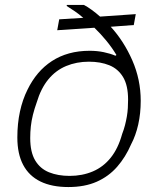

<svg xmlns="http://www.w3.org/2000/svg" viewBox="-20 -743 638 775"><path d="M256 12Q189 12 143 -10.5Q97 -33 73.5 -77.5Q50 -122 50 -188Q50 -244 60.5 -292.5Q71 -341 91 -381Q109 -418 133.5 -447Q158 -476 189.5 -496.5Q221 -517 259 -527.5Q297 -538 342 -538Q372 -538 398.5 -532.5Q425 -527 446 -518L450 -521Q432 -551 409 -579Q386 -607 361 -631L211 -621L219 -665L316 -671Q299 -686 282 -697.5Q265 -709 249 -719L250 -723H319Q334 -715 350.5 -703Q367 -691 384 -676L528 -686L520 -642L427 -635Q480 -577 514 -499.5Q548 -422 548 -336Q548 -285 538 -240.5Q528 -196 509 -160Q487 -109 453 -70Q419 -31 370.5 -9.5Q322 12 256 12ZM261 -33Q312 -33 354.5 -51Q397 -69 427 -106.5Q457 -144 473 -202Q480 -220 484.5 -237.5Q489 -255 492 -272.5Q495 -290 496 -307Q497 -324 497 -341Q497 -398 477 -431.5Q457 -465 421.5 -479.5Q386 -494 339 -494Q289 -494 247 -476.5Q205 -459 175 -422.5Q145 -386 128 -329Q119 -304 113 -280Q107 -256 104.5 -233Q102 -210 102 -186Q102 -129 122 -95.5Q142 -62 178 -47.5Q214 -33 261 -33Z"/></svg>

Font: Archivo SemiExpanded Thin
Style: Italic
Weight: 250
Width: 6
Italic angle: -10°
Designer: Hector Gatti
Foundry: Omnibus-Type
Version: Version 2.001